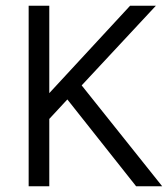

<svg xmlns="http://www.w3.org/2000/svg" viewBox="-20 -650 586 670"><path d="M80 0V-630H152V-325L434 -630H524L265 -352L546 0H455L215 -303L152 -235V0Z"/></svg>

Font: Mukta Malar Light
Style: Regular
Weight: 300
Designer: Aadarsh Rajan, Girish Dalvi, Yashodeep Gholap
Foundry: Ek Type
Version: Version 2.538;PS 1.000;hotconv 16.6.51;makeotf.lib2.5.65220;